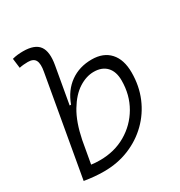

<svg xmlns="http://www.w3.org/2000/svg" viewBox="-176 -866 938 999"><g transform="rotate(-30 293.0 -367.0)"><path d="M160.2 9.8Q130.9 9.8 101.6 7.1Q72.3 4.4 42.5 -0.5L147.5 -595.7Q155.8 -640.1 145 -661.1Q134.3 -682.1 100.1 -682.1Q87.4 -682.1 74.5 -680.9Q61.5 -679.7 48.8 -676.8L41.5 -734.9Q57.6 -739.3 73.7 -741Q89.8 -742.7 106 -742.7Q176.8 -742.7 202.4 -707Q228 -671.4 214.4 -595.7L175.8 -377H184.1Q210.4 -449.2 265.1 -488.3Q319.8 -527.3 394 -527.3Q463.9 -527.3 502.4 -484.9Q541 -442.4 541 -364.7Q541 -284.7 512.5 -216.6Q483.9 -148.4 432.1 -97.7Q380.4 -46.9 311 -18.6Q241.7 9.8 160.2 9.8ZM142.6 -189 118.7 -54.7Q142.1 -51.3 170.9 -51.3Q257.8 -51.3 326.4 -91.1Q395 -130.9 435.1 -199.7Q475.1 -268.6 475.1 -355Q475.1 -408.2 447.8 -437.3Q420.4 -466.3 371.1 -466.3Q326.2 -466.3 281 -437.5Q235.8 -408.7 199 -347.4Q162.1 -286.1 142.6 -189Z"/></g></svg>

Font: Cascadia Code Light
Style: Italic
Weight: 300
Italic angle: -10°
Monospace: yes
Designer: Aaron Bell
Foundry: Saja Typeworks
Version: Version 2404.023; ttfautohint (v1.8.4)